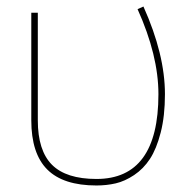

<svg xmlns="http://www.w3.org/2000/svg" viewBox="-20 -559 587 589"><path d="M402 -531 420 -539Q486 -392 486 -270Q486 -203 473 -152.5Q460 -102 440 -71.5Q420 -41 391.5 -22Q363 -3 335 3.5Q307 10 276 10Q174 10 125 -39Q76 -88 76 -190V-520H96V-190Q96 -97 139.5 -53.5Q183 -10 276 -10Q466 -10 466 -270Q466 -389 402 -531Z"/></svg>

Font: Mplus 1p Thin
Style: Regular
Weight: 250
Version: Version 1.061